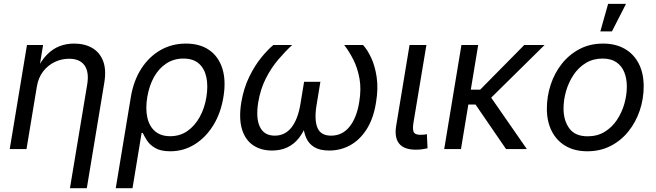

<svg xmlns="http://www.w3.org/2000/svg" viewBox="-20 -777 3421 1001"><path d="M171.9 -324.2 118.2 0H30.8L120.6 -542.5H204.6L183.1 -411.1H169.9Q195.3 -461.9 225.1 -492.2Q254.9 -522.5 290.3 -536.1Q325.7 -549.8 366.2 -549.8Q420.9 -549.8 460.4 -527.1Q500 -504.4 517.6 -458.7Q535.2 -413.1 523.4 -343.8L432.6 204.1H344.7L434.6 -336.4Q445.3 -400.9 420.9 -435.8Q396.5 -470.7 339.8 -470.7Q301.3 -470.7 265.6 -453.9Q230 -437 204.8 -404.5Q179.7 -372.1 171.9 -324.2Z M583.5 204.1 662.1 -271Q676.3 -356 716.3 -418.5Q756.3 -481 816.2 -515.4Q876 -549.8 949.2 -549.8Q1022 -549.8 1070.3 -516.4Q1118.7 -482.9 1138.7 -421.4Q1158.7 -359.9 1145.5 -275.4Q1131.8 -188 1092 -123.8Q1052.2 -59.6 994.4 -23.9Q936.5 11.7 868.2 11.7Q818.4 11.7 789.8 -4.9Q761.2 -21.5 746.8 -43.9Q732.4 -66.4 724.1 -84H718.3L670.9 204.1ZM867.2 -66.9Q918 -66.9 956.8 -93.8Q995.6 -120.6 1021.2 -167Q1046.9 -213.4 1056.2 -271.5Q1065.4 -329.1 1055.9 -374.3Q1046.4 -419.4 1016.8 -445.6Q987.3 -471.7 936 -471.7Q886.7 -471.7 847.9 -446.5Q809.1 -421.4 783.7 -376.7Q758.3 -332 748 -272Q737.8 -211.4 748 -164.8Q758.3 -118.2 788.6 -92.5Q818.8 -66.9 867.2 -66.9Z M1397.9 7.8Q1340.3 7.8 1299.3 -20Q1258.3 -47.9 1241.5 -103.5Q1224.6 -159.2 1237.8 -242.7Q1250.5 -317.4 1279.3 -376.2Q1308.1 -435.1 1342.3 -477.1Q1376.5 -519 1405.3 -542.5H1503.4Q1467.3 -509.3 1430.7 -466.3Q1394 -423.3 1366 -368.2Q1337.9 -313 1326.2 -243.2Q1313 -160.2 1335.2 -115Q1357.4 -69.8 1412.6 -69.8Q1465.8 -69.8 1499.3 -112.1Q1532.7 -154.3 1545.9 -232.4L1565.4 -350.6H1650.4L1630.9 -232.4Q1617.7 -154.3 1634.5 -112.1Q1651.4 -69.8 1706.1 -69.8Q1764.2 -69.8 1801.5 -115.5Q1838.9 -161.1 1852.5 -242.7Q1864.3 -312.5 1854.2 -367.4Q1844.2 -422.4 1822.3 -465.8Q1800.3 -509.3 1774.4 -542.5H1872.6Q1895 -518.6 1915 -476.1Q1935.1 -433.6 1943.8 -374.8Q1952.6 -315.9 1940.4 -242.7Q1927.2 -159.2 1891.8 -103.5Q1856.4 -47.9 1806.2 -20Q1755.9 7.8 1696.3 7.8Q1648.4 7.8 1619.6 -9.3Q1590.8 -26.4 1577.1 -56.6Q1563.5 -86.9 1560.5 -126H1576.7Q1561 -85.4 1536.6 -55.2Q1512.2 -24.9 1477.8 -8.5Q1443.4 7.8 1397.9 7.8Z M2148.4 3.4Q2085.9 3.4 2060.8 -28.6Q2035.6 -60.5 2045.4 -120.6L2115.2 -542.5H2203.1L2136.2 -141.1Q2129.9 -104.5 2136.5 -89.4Q2143.1 -74.2 2171.4 -74.2Q2184.6 -74.2 2191.9 -75.2Q2199.2 -76.2 2205.6 -77.6L2209 -3.9Q2198.7 -1.5 2182.6 1Q2166.5 3.4 2148.4 3.4Z M2473.1 -542.5 2383.3 0H2295.9L2385.7 -542.5ZM2819.3 -542.5 2504.4 -231.9H2388.2L2400.9 -309.6H2483.4L2713.4 -542.5ZM2618.2 0 2457.5 -234.4 2515.6 -304.2 2726.6 0Z M3042 11.7Q2976.1 11.7 2929 -15.9Q2881.8 -43.5 2856.4 -93.5Q2831.1 -143.6 2831.1 -210.4Q2831.1 -274.9 2851.1 -335.7Q2871.1 -396.5 2909.4 -444.8Q2947.8 -493.2 3002 -521.5Q3056.2 -549.8 3124 -549.8Q3189.5 -549.8 3237.1 -522.5Q3284.7 -495.1 3310.3 -445.1Q3335.9 -395 3335.9 -327.1Q3335.9 -261.7 3315.4 -200.9Q3294.9 -140.1 3256.3 -92Q3217.8 -43.9 3163.6 -16.1Q3109.4 11.7 3042 11.7ZM3043.9 -66.4Q3093.8 -66.4 3132.1 -89.6Q3170.4 -112.8 3196 -151.1Q3221.7 -189.5 3234.9 -235.1Q3248 -280.8 3248 -325.7Q3248 -367.2 3234.9 -400.1Q3221.7 -433.1 3193.8 -452.4Q3166 -471.7 3121.6 -471.7Q3072.3 -471.7 3034.2 -448.5Q2996.1 -425.3 2970.5 -387Q2944.8 -348.6 2931.4 -302.7Q2918 -256.8 2918 -210.9Q2918 -149.4 2948 -107.9Q2978 -66.4 3043.9 -66.4ZM3109.9 -613.3 3150.4 -756.8H3243.7L3170.4 -613.3Z"/></svg>

Font: Inter 16pt
Style: Italic
Weight: 400
Italic angle: -9.3988°
Version: Version 4.001;git-66647c0bb